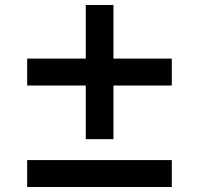

<svg xmlns="http://www.w3.org/2000/svg" viewBox="-20 -750 799 770"><path d="M324 -192V-407H89V-515H324V-730H435V-515H669V-407H435V-192ZM89 0V-108H669V0Z"/></svg>

Font: M PLUS 2 SemiBold
Style: Regular
Weight: 600
Designer: Coji Morishita
Foundry: UNDERFOREST DESIGN
Version: Version 1.001